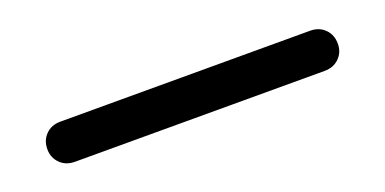

<svg xmlns="http://www.w3.org/2000/svg" viewBox="-19 -63 729 364"><g transform="rotate(-20 346.0 119.5)"><path d="M94 160Q76 160 64.5 148.5Q53 137 53 120Q53 102 64.5 90.5Q76 79 94 79H598Q616 79 627.5 90.5Q639 102 639 120Q639 137 627.5 148.5Q616 160 598 160Z"/></g></svg>

Font: Quicksand SemiBold
Style: Regular
Weight: 600
Designer: Andrew Paglinawan
Foundry: Andrew Paglinawan
Version: Version 3.004